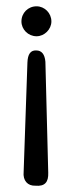

<svg xmlns="http://www.w3.org/2000/svg" viewBox="-20 -393 242 609"><path d="M124 -197C122 -221 112 -233 95 -233C77 -234 68 -221 67 -195L55 152C52 180 68 197 92 196C123 199 134 184 133 155ZM143 -325C143 -352 121 -373 96 -373C69 -373 48 -352 48 -325C48 -300 69 -278 96 -278C121 -278 143 -300 143 -325Z"/></svg>

Font: GFS Philostratos
Style: Regular
Weight: 400
Designer: George D. Matthiopoulos
Foundry: George D. Matthiopoulos
Version: Version 1.000